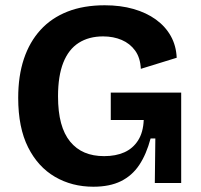

<svg xmlns="http://www.w3.org/2000/svg" viewBox="-20 -694 761 728"><path d="M334 14Q253 14 188.5 -23.5Q124 -61 86.5 -135.5Q49 -210 49 -323Q49 -406 70.5 -470.5Q92 -535 133.5 -580.5Q175 -626 236 -650Q297 -674 377 -674Q437 -674 486 -660Q535 -646 571 -620Q607 -594 627.5 -557.5Q648 -521 650 -475L514 -433Q512 -475 492.5 -502Q473 -529 441.5 -542.5Q410 -556 371 -556Q317 -556 278.5 -531.5Q240 -507 220 -456.5Q200 -406 200 -329Q200 -270 211.5 -227.5Q223 -185 246 -157Q269 -129 301 -115.5Q333 -102 375 -102Q419 -102 451.5 -116.5Q484 -131 503.5 -161.5Q523 -192 525 -239H400V-343H667V-222V0H567L569 -169H551Q535 -109 508 -68.5Q481 -28 438.5 -7Q396 14 334 14Z"/></svg>

Font: Bricolage Grotesque 96pt ExtraBold
Style: Bold
Weight: 700
Version: Version 1.001;gftools[0.9.33.dev8+g029e19f]